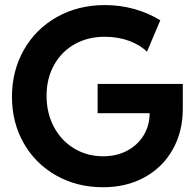

<svg xmlns="http://www.w3.org/2000/svg" viewBox="-20 -748 792 775"><path d="M28.3 -357.4Q28.3 -461.4 75.9 -545.9Q123.5 -630.4 209.2 -679Q294.9 -727.5 403.3 -727.5Q464.4 -727.5 521.7 -711.7Q579.1 -695.8 627 -666L573.2 -539.1Q545.4 -566.9 500.7 -583.3Q456.1 -599.6 402.3 -599.6Q335.4 -599.6 282.2 -570.1Q229 -540.5 198.5 -486.3Q168 -432.1 168 -361.3Q168 -291 197.8 -235.4Q227.5 -179.7 279.8 -148.4Q332 -117.2 396.5 -117.2Q451.2 -117.2 493.9 -140.1Q536.6 -163.1 560.3 -202.6Q584 -242.2 584 -291H374V-409.2H717.8V-307.6Q717.8 -217.3 677.7 -145.5Q637.7 -73.7 564.7 -33Q491.7 7.8 395.5 7.8Q291 7.8 207 -39.6Q123 -86.9 75.7 -170.2Q28.3 -253.4 28.3 -357.4Z"/></svg>

Font: Reddit Sans Strawberry
Style: Bold
Weight: 700
Designer: Stephen Hutchings
Foundry: Reddit
Version: Version 1.013